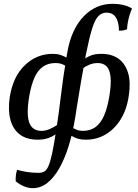

<svg xmlns="http://www.w3.org/2000/svg" viewBox="-20 -734 722 1002"><path d="M151 248Q129 248 105.5 238.5Q82 229 62 212Q61 196 63 180.5Q65 165 69 152Q92 159 120.5 163.5Q149 168 180 168Q197 168 209.5 162Q222 156 232 134.5Q242 113 252 67Q262 21 274 -59Q287 -142 298 -236Q309 -330 330 -454Q341 -521 364 -570Q387 -619 419 -651Q451 -683 488 -698.5Q525 -714 565 -714Q603 -714 629.5 -706.5Q656 -699 669 -689Q662 -674 656.5 -656Q651 -638 647.5 -619.5Q644 -601 643 -582Q638 -579 631 -577Q624 -575 616.5 -574.5Q609 -574 601 -574Q600 -608 592 -628.5Q584 -649 570 -658.5Q556 -668 535 -668Q512 -668 494 -650.5Q476 -633 461 -585.5Q446 -538 428 -448Q414 -373 403 -309Q392 -245 384.5 -196.5Q377 -148 372 -118Q359 -38 338 29Q317 96 289 145Q261 194 226.5 221Q192 248 151 248ZM177 -5Q119 -5 83 -32.5Q47 -60 34 -110.5Q21 -161 31 -228Q48 -335 110 -394Q172 -453 255 -453Q278 -453 295 -447.5Q312 -442 334 -430L330 -386Q312 -397 299.5 -401Q287 -405 270 -405Q231 -405 204 -386Q177 -367 160 -329Q143 -291 133 -234Q122 -170 125.5 -129.5Q129 -89 147 -70Q165 -51 195 -51Q218 -51 239.5 -60.5Q261 -70 280 -83L275 -36Q254 -21 230.5 -13Q207 -5 177 -5ZM428 -5Q406 -5 389 -9.5Q372 -14 349 -27L354 -70Q371 -60 383.5 -55.5Q396 -51 412 -51Q451 -51 478 -70.5Q505 -90 522.5 -129.5Q540 -169 550 -228Q561 -293 557 -332Q553 -371 536 -388Q519 -405 490 -405Q467 -405 446.5 -396.5Q426 -388 409 -375L415 -422Q431 -435 453.5 -444Q476 -453 509 -453Q563 -453 598.5 -427.5Q634 -402 648.5 -353Q663 -304 652 -234Q642 -163 610 -111.5Q578 -60 531.5 -32.5Q485 -5 428 -5Z"/></svg>

Font: Vollkorn
Style: Italic
Weight: 400
Italic angle: -11°
Designer: Friedrich Althausen
Foundry: Friedrich Althausen
Version: Version 5.001